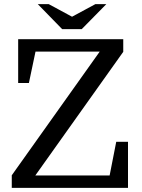

<svg xmlns="http://www.w3.org/2000/svg" viewBox="-20 -910 687 930"><path d="M511 -60 543 -223H600V0H37V-61L463 -660H152L120 -508H68V-720H577V-659L151 -60ZM376 -769 495 -890H442L329 -829L216 -890H163L281 -769Z"/></svg>

Font: Domine
Style: Regular
Weight: 400
Designer: Pablo Impallari, Rodrigo Fuenzalida, Brenda Gallo
Foundry: Pablo Impallari, Rodrigo Fuenzalida, Brenda Gallo
Version: Version 2.000